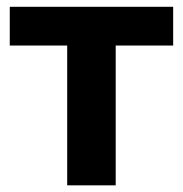

<svg xmlns="http://www.w3.org/2000/svg" viewBox="-20 -556 549 576"><path d="M181.6 0V-419.4H9.3V-535.6H499.5V-419.4H327.1V0Z"/></svg>

Font: Inter 20pt
Style: Bold
Weight: 700
Version: Version 4.001;git-66647c0bb